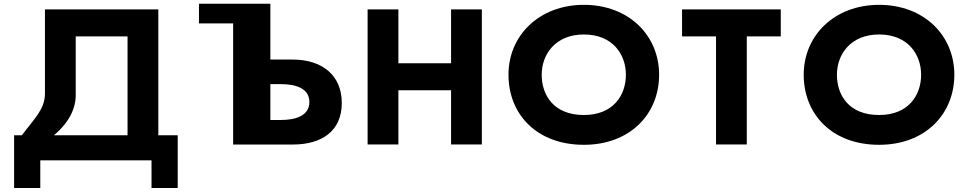

<svg xmlns="http://www.w3.org/2000/svg" viewBox="-20 -752 5037 997"><path d="M373.2 -265.4V-562.9H642.3V-49.5H259.7C343.9 -119.2 375.4 -196.6 373.2 -265.4ZM902.8 -49.5H802.1V-703.2H213.4V-265.4C213 -183.8 156.4 -133.7 93.5 -49.5H53.2V224.2H189.2V80.5H766.8V224.2H902.8Z M1190.6 -1.5V-630.5H1013.2V-732.5H1383.9V-702.8V-630.5V-442.7H1500.1C1652 -442.7 1754.8 -361.9 1754.8 -217.4C1754.8 -72 1652 -1.5 1500.1 -1.5ZM1383.9 -315.2V-129H1438.4C1514.5 -129 1586.5 -150.2 1586.5 -222.5C1586.5 -293.9 1514.5 -315.2 1438.4 -315.2Z M2048.7 -283.2H2322.3V-1.9H2482.1V-703.1H2322.3V-423.5H2048.7V-703.1H1888.9V-1.9H2048.7Z M2620.4 -363.9C2620.4 -159.1 2766.6 -0.1 3012 -0.1C3251.3 -0.1 3402.6 -159.1 3402.6 -363.9C3402.6 -568.8 3244.5 -726.9 3012 -726.9C2781 -726.9 2620.4 -568.8 2620.4 -363.9ZM2792.9 -363.9C2792.9 -468.5 2862.9 -573 3012 -573C3162.2 -573 3230.1 -468.5 3230.1 -363.9C3230.1 -259.4 3166.3 -154.8 3012 -154.8C2853.6 -154.8 2792.9 -259.4 2792.9 -363.9Z M3521.7 -562.9H3698.1V-1.9H3857.9V-562.9H4034.3V-703.1H3521.7Z M4153.4 -363.9C4153.4 -159.1 4299.6 -0.1 4545 -0.1C4784.3 -0.1 4935.6 -159.1 4935.6 -363.9C4935.6 -568.8 4777.5 -726.9 4545 -726.9C4314 -726.9 4153.4 -568.8 4153.4 -363.9ZM4325.9 -363.9C4325.9 -468.5 4395.9 -573 4545 -573C4695.2 -573 4763.1 -468.5 4763.1 -363.9C4763.1 -259.4 4699.3 -154.8 4545 -154.8C4386.6 -154.8 4325.9 -259.4 4325.9 -363.9Z"/></svg>

Font: Hussar
Style: BdSuprExt
Weight: 700
Foundry: Cannot Into Space Fonts
Version: Version 2.00